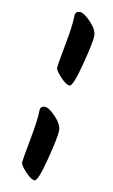

<svg xmlns="http://www.w3.org/2000/svg" viewBox="-110 -930 675 1151"><g transform="rotate(10 227.5 -354.5)"><path d="M251 -845Q251 -875 280 -875Q304 -875 346.5 -831Q389 -787 389 -749Q389 -711 352.5 -570.5Q316 -430 295 -430Q274 -430 238.5 -468Q203 -506 203 -522Q203 -538 227 -664.5Q251 -791 251 -845ZM143 -249Q143 -279 172 -279Q196 -279 238 -235Q280 -191 280 -153Q280 -115 244 25.5Q208 166 187 166Q166 166 130.5 128Q95 90 95 74Q95 58 119 -68.5Q143 -195 143 -249Z"/></g></svg>

Font: Kalam
Style: Bold
Weight: 700
Version: Version 2.001;PS 1.0;hotconv 1.0.79;makeotf.lib2.5.61930; tt